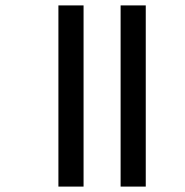

<svg xmlns="http://www.w3.org/2000/svg" viewBox="-20 -690 683 710"><path d="M196 0V-670H289V0ZM426 0V-670H519V0Z"/></svg>

Font: Noto Sans Masaram Gondi
Style: Regular
Weight: 400
Designer: Ek Type & Mukund Gokhale
Foundry: Ek Type
Version: Version 1.004; ttfautohint (v1.8.4.7-5d5b)